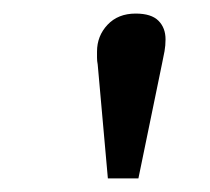

<svg xmlns="http://www.w3.org/2000/svg" viewBox="-20 -802 309 283"><path d="M184 -539H139L124 -707Q123 -712 123 -717Q123 -722 123 -726Q123 -749 138.5 -765.5Q154 -782 180 -782Q203 -782 213.5 -771.5Q224 -761 224 -744Q224 -735 222.5 -726.5Q221 -718 219 -709Z"/></svg>

Font: Literata 7pt
Style: Italic
Weight: 400
Italic angle: -2°
Designer: Latin by Veronika Burian and Jose Scaglione. Greek by Irene Vlachou. Cyrillic by Vera Evstafieva
Foundry: TypeTogether
Version: Version 3.002